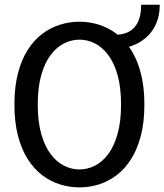

<svg xmlns="http://www.w3.org/2000/svg" viewBox="-20 -800 711 831"><path d="M324.1 11Q281 11 239.8 -1.8Q198.5 -14.6 162.9 -41.6Q127.2 -68.7 100.1 -111.1Q73.1 -153.5 57.8 -212.3Q42.4 -271.1 42.4 -348Q42.4 -424.4 57.8 -483.2Q73.1 -542 100.1 -584.3Q127.2 -626.6 162.9 -653.5Q198.5 -680.4 239.8 -693.2Q281 -706 324.1 -706Q367.1 -706 407.9 -693.2Q448.8 -680.4 484.5 -653.5Q520.3 -626.6 547.2 -584.3Q574.2 -542 589.5 -483.2Q604.9 -424.4 604.9 -348Q604.9 -271.1 589.5 -212.3Q574.2 -153.5 547.2 -111.1Q520.3 -68.7 484.5 -41.6Q448.8 -14.6 407.9 -1.8Q367.1 11 324.1 11ZM324.1 -66.6Q358 -66.6 390.1 -82.5Q422.1 -98.5 447.9 -132.4Q473.6 -166.4 488.7 -219.8Q503.9 -273.1 503.9 -348Q503.9 -422.4 488.7 -475.6Q473.6 -528.9 447.9 -562.7Q422.1 -596.5 390.1 -612.5Q358 -628.4 324.1 -628.4Q290 -628.4 257.7 -612.5Q225.4 -596.5 199.7 -562.7Q173.9 -528.9 158.7 -475.6Q143.4 -422.4 143.4 -348Q143.4 -273.1 158.7 -219.8Q173.9 -166.4 199.7 -132.4Q225.4 -98.5 257.7 -82.5Q290 -66.6 324.1 -66.6ZM478 -588.6V-649.5Q513 -649.5 538.3 -663Q563.6 -676.4 577.3 -705.3Q591 -734.1 591 -779.6H671.4Q671.4 -730.7 654.6 -694.8Q637.9 -658.8 609.8 -635.4Q581.8 -611.9 547.5 -600.3Q513.2 -588.6 478 -588.6Z"/></svg>

Font: Trispace Thin
Style: Regular
Weight: 100
Designer: Tyler Finck
Foundry: Etcetera Type Company
Version: Version 1.210